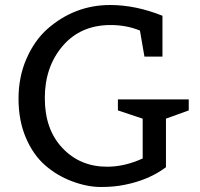

<svg xmlns="http://www.w3.org/2000/svg" viewBox="-20 -736 799 767"><path d="M420 -716Q522 -716 629 -673V-510H557L539 -614Q485 -636 422 -636Q302 -636 230.5 -552.5Q159 -469 159 -344Q159 -219 229.5 -144.5Q300 -70 408 -70Q478 -70 550 -103V-262L451 -295V-339H734V-295L643 -262V-68Q575 -17 479 2Q437 11 383 11Q329 11 268.5 -11.5Q208 -34 160 -76Q112 -118 83 -186.5Q54 -255 54 -342Q54 -429 86 -502Q118 -575 170 -621Q279 -716 420 -716Z"/></svg>

Font: Belgrano
Style: Regular
Weight: 400
Version: Version 1.002